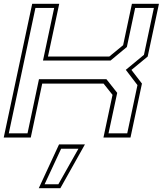

<svg xmlns="http://www.w3.org/2000/svg" viewBox="-24 -720 857 1005"><path d="M-4.5 0 144.5 -700H286L227 -424H548L620.5 -483.5L666.5 -700H808L749 -424L664 -354L719 -282.5L659 0H517.5L565 -223.5L518 -282.5H197L137 0ZM22 -22H120L180 -305.5H533L589.5 -234L544 -22H642L695.5 -274.5L634.5 -354.5L729.5 -433L781.5 -678.5H683.5L640 -474L554.5 -403H201L259.5 -678.5H161.5ZM179 265 285 36H420.5L292 265ZM209.5 244.5H281.5L386.5 58.5H296Z"/></svg>

Font: Tourney Expanded ExtraLight
Style: Italic
Weight: 200
Width: 7
Italic angle: -12°
Designer: Tyler Finck
Foundry: Etcetera Type Co
Version: Version 1.010; ttfautohint (v1.8.3)